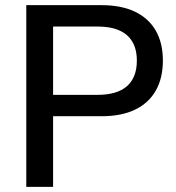

<svg xmlns="http://www.w3.org/2000/svg" viewBox="-20 -725 682 745"><path d="M82 0V-705H374Q451 -705 504 -679.5Q557 -654 584.5 -606Q612 -558 612 -490Q612 -422 584.5 -373.5Q557 -325 504 -299.5Q451 -274 374 -274H186V0ZM186 -357H359Q434 -357 472.5 -390.5Q511 -424 511 -490Q511 -555 472.5 -588.5Q434 -622 359 -622H186Z"/></svg>

Font: Nunito Sans 12pt ExtraLight 12pt SemiBold
Style: Regular
Weight: 600
Version: Version 3.101;gftools[0.9.27]